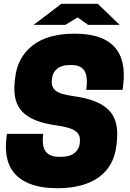

<svg xmlns="http://www.w3.org/2000/svg" viewBox="-20 -970 680 1004"><path d="M320.8 -839.8H155.8L300.8 -950.2H491.2L606 -839.8H440.9L386.2 -878.9ZM276.9 -314Q150.4 -330.6 97.7 -384.8Q44.9 -439 57.1 -543.9L59.1 -562Q70.8 -669.4 149.7 -731.7Q228.5 -793.9 370.1 -793.9Q657.2 -793.9 624 -523.9L621.1 -500H431.2Q440.4 -567.4 422.4 -598.6Q404.3 -629.9 353 -629.9H342.8Q302.7 -629.9 278.8 -610.4Q254.9 -590.8 252 -560.1L251 -549.8Q247.6 -515.1 271 -495.8Q294.4 -476.6 367.2 -466.8Q495.1 -449.2 549.3 -393.8Q603.5 -338.4 590.8 -229L588.9 -210.9Q576.7 -101.1 497.1 -43.5Q417.5 14.2 278.8 14.2Q134.3 14.2 65.7 -53Q-2.9 -120.1 14.2 -253.9L16.1 -270H206.1Q197.8 -207 218.5 -178.5Q239.3 -149.9 289.1 -149.9H298.8Q344.7 -149.9 369.4 -169.7Q394 -189.5 397 -220.2L397.9 -230Q399.4 -245.6 395.3 -257.8Q391.1 -270 378.7 -281.2Q366.2 -292.5 340.8 -300.5Q315.4 -308.6 276.9 -314Z"/></svg>

Font: Cooper Hewitt
Style: Heavy Italic
Weight: 714
Designer: Village Type and Design LLC
Foundry: Cooper Hewitt Smithsonian Design Museum
Version: 1.000